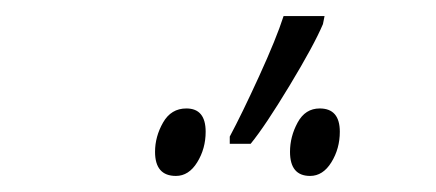

<svg xmlns="http://www.w3.org/2000/svg" viewBox="-20 -858 543 239"><path d="M292 -679Q310 -701 340.5 -751.5Q371 -802 382 -828L384 -838H333Q324 -810 302.5 -763Q281 -716 266 -688V-679ZM403 -694Q403 -723 378 -723Q360 -723 350.5 -705.5Q341 -688 341 -669Q341 -639 366 -639Q382 -639 392.5 -656Q403 -673 403 -694ZM236 -694Q236 -723 212 -723Q193 -723 183 -705.5Q173 -688 173 -669Q173 -639 199 -639Q215 -639 225.5 -656Q236 -673 236 -694Z"/></svg>

Font: Noto Sans Display Condensed Light
Style: Italic
Weight: 300
Width: 3
Designer: Monotype Design team
Foundry: Monotype Imaging Inc.
Version: 1.000